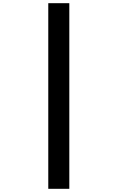

<svg xmlns="http://www.w3.org/2000/svg" viewBox="-20 -894 740 1205"><path d="M283 -874V291H415V-874Z"/></svg>

Font: Kawkab Mono
Style: Bold
Weight: 700
Monospace: yes
Designer: Abdullah Arif
Foundry: Abdullah Arif
Version: Version 1.000;PS 000.500;hotconv 1.0.88;makeotf.lib2.5.64775